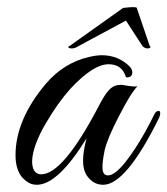

<svg xmlns="http://www.w3.org/2000/svg" viewBox="-20 -510 464 532"><path d="M279 -24C259 -24 262 -53 270 -94C275 -115 288 -147 310 -189C332 -232 349 -259 361 -271C350 -268 321 -275 316 -275C289 -275 276 -260 251 -211C186 -88 134 -27 94 -27C61 -27 56 -83 108 -170C129 -206 151 -237 175 -264C217 -309 252 -332 281 -332C306 -332 322 -320 329 -296C346 -293 353 -310 340 -325C319 -346 293 -357 262 -357C251 -357 239 -355 226 -352C179 -341 140 -316 108 -279C51 -212 23 -145 23 -80C23 -46 33 -22 53 -8C62 -1 71 2 82 2C121 2 167 -41 220 -127C207 -79 207 -46 219 -26C231 -7 247 2 266 2C308 2 360 -60 421 -184C423 -189 424 -193 424 -196C424 -202 421 -204 416 -202C413 -201 410 -198 407 -192C380 -137 353 -93 326 -59C307 -36 292 -24 279 -24ZM329 -453 375 -382C388 -369 403 -380 395 -382L359 -488C359 -491 345 -491 321 -488L172 -382C162 -380 178 -369 197 -382Z"/></svg>

Font: VL Great Vibes
Style: Regular
Weight: 400
Designer: Robert E. Leuschke
Foundry: Robert E. Leuschke
Version: Version 1.001